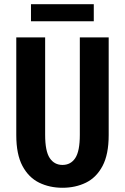

<svg xmlns="http://www.w3.org/2000/svg" viewBox="-20 -877 590 908"><path d="M275.5 11Q214.5 11 165 -13.2Q115.5 -37.5 86.2 -92.2Q57 -147 57 -238V-700H193.5V-239Q193.5 -162 215.2 -129.5Q237 -97 275.5 -97Q314.5 -97 336 -129.5Q357.5 -162 357.5 -239V-700H494V-238Q494 -147 465 -92.2Q436 -37.5 386.5 -13.2Q337 11 275.5 11ZM126.5 -776.5V-857H423.5V-776.5Z"/></svg>

Font: Trispace SemiCondensed SemiBold
Style: Regular
Weight: 600
Width: 4
Designer: Tyler Finck
Foundry: Etcetera Type Company
Version: Version 1.210; ttfautohint (v1.8.3)